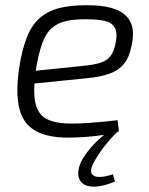

<svg xmlns="http://www.w3.org/2000/svg" viewBox="-20 -517 573 738"><path d="M313 -497Q383 -497 424.5 -481Q466 -465 482 -431.5Q498 -398 486 -343Q478 -299 457.5 -273Q437 -247 401.5 -234Q366 -221 311 -216L72 -192L78 -241L310 -265Q347 -269 369.5 -277Q392 -285 405 -302Q418 -319 424 -349Q433 -392 420.5 -412Q408 -432 379 -437.5Q350 -443 308 -443Q263 -443 231.5 -435.5Q200 -428 178 -408Q156 -388 142 -349.5Q128 -311 118 -249Q106 -164 116.5 -119.5Q127 -75 161.5 -58.5Q196 -42 254 -42Q282 -42 314 -44Q346 -46 376.5 -49Q407 -52 432 -55L437 -12Q415 -4 379.5 1.5Q344 7 307 9.5Q270 12 242 12Q160 12 114 -15.5Q68 -43 54 -101Q40 -159 53 -251Q64 -325 83 -373Q102 -421 133 -448Q164 -475 208 -486Q252 -497 313 -497ZM402 -16 434 -13Q407 13 383.5 42.5Q360 72 340 108Q320 147 340.5 158.5Q361 170 414 153L422 181Q375 200 344 200.5Q313 201 297 187.5Q281 174 280.5 152Q280 130 292 104Q305 79 330.5 49Q356 19 402 -16Z"/></svg>

Font: Exo 2 Light
Style: Italic
Weight: 300
Italic angle: -8°
Designer: Natanael Gama
Foundry: Natanael Gama
Version: Version 2.010